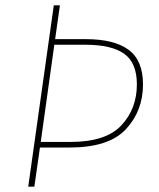

<svg xmlns="http://www.w3.org/2000/svg" viewBox="-20 -701 598 721"><path d="M517 -384Q517 -285 453 -216Q389 -147 241 -147H130L109 0H86L182 -681H205L187 -554H302Q409 -554 463 -514Q517 -474 517 -384ZM494 -384Q494 -465 446.5 -499Q399 -533 300 -533H184L133 -168H245Q378 -168 436 -230.5Q494 -293 494 -384Z"/></svg>

Font: Fira Sans Thin
Style: Italic
Weight: 250
Italic angle: -8°
Designer: Carrois Corporate & Edenspiekermann AG
Foundry: Carrois Corporate GbR & Edenspiekermann AG
Version: Version 4.203